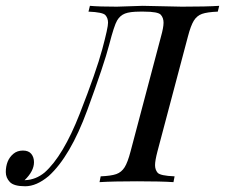

<svg xmlns="http://www.w3.org/2000/svg" viewBox="-82 -628 776 662"><path d="M35.2 -68.8Q35.2 -38.1 2.9 -6.8H4.9Q41.5 -8.3 71.8 -33.2Q135.7 -89.8 192.9 -235.8Q250 -381.8 270.5 -458Q291 -534.2 290.5 -549.8Q290.5 -565.4 281.5 -575.7Q272.5 -585.9 223.1 -587.9L228 -607.9Q259.3 -605 320.8 -605L410.2 -607.9Q410.2 -607.9 544.9 -605Q630.9 -605 673.8 -607.9L668.9 -587.9Q632.3 -586.4 614.5 -580.1Q596.7 -573.7 586.2 -556.6Q575.7 -539.6 565.9 -502L460.9 -106Q452.6 -74.2 452.6 -58.6Q452.6 -43 461.4 -32.5Q470.2 -22 520 -20L516.1 0Q473.6 -2.9 390.6 -2.9Q307.6 -2.9 261.2 0L265.1 -20Q301.3 -21.5 319.1 -27.8Q336.9 -34.2 347.7 -51.3Q358.4 -68.4 368.2 -106L473.1 -502Q481.9 -533.2 481.9 -549.8Q481.9 -566.4 472.4 -577.1Q462.9 -587.9 414.1 -587.9H399.9Q366.2 -587.9 349.1 -581.3Q332 -574.7 321.8 -557.4Q311.5 -540 294.4 -473.6Q277.3 -407.2 218.8 -247.8Q160.2 -88.4 85.9 -21Q43.9 14.2 4.9 14.2Q-34.2 14.2 -48.1 -0.5Q-62 -15.1 -62 -34.7Q-62 -54.2 -55.7 -70.3Q-49.3 -86.4 -35.9 -97.7Q-22.5 -108.9 -2.9 -108.9Q16.6 -108.9 25.9 -97.4Q35.2 -85.9 35.2 -68.8Z"/></svg>

Font: PlayfairDisplaySC-Italic
Style: Italic
Weight: 400
Italic angle: -14°
Designer: Claus Eggers Sørensen
Foundry: Claus Eggers Sørensen
Version: Version 1.004;PS 001.004;hotconv 1.0.70;makeotf.lib2.5.58329